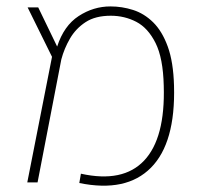

<svg xmlns="http://www.w3.org/2000/svg" viewBox="-20 -568 620 598"><path d="M65 0 142 -391 66 -545H99L158 -423Q179 -488 225 -518Q271 -548 324 -548Q360 -548 394.5 -537Q429 -526 457 -498.5Q485 -471 502.5 -423Q520 -375 522 -301Q527 -123 450 -45.5Q373 32 227 2L232 -27Q363 2 429 -68Q495 -138 490 -301Q488 -387 464.5 -434Q441 -481 404.5 -500Q368 -519 325 -519Q277 -519 246.5 -499Q216 -479 198 -448Q180 -417 171 -383L97 0Z"/></svg>

Font: Assistant ExtraLight
Style: Regular
Weight: 200
Designer: Hebrew By Ben Nathan, Latin by Paul Hunt
Version: Version 3.000